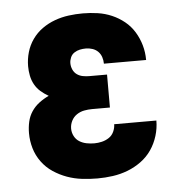

<svg xmlns="http://www.w3.org/2000/svg" viewBox="-44 -570 588 621"><g transform="rotate(-5 250.0 -260.0)"><path d="M248 8Q223 8 198 5Q173 2 149.5 -6.5Q126 -15 105 -29Q84 -43 69 -63.5Q54 -84 47 -108Q40 -132 40 -157Q40 -176 44 -194Q48 -212 58 -227Q68 -242 82.5 -253Q97 -264 114 -272Q100 -280 88.5 -290Q77 -300 69.5 -313.5Q62 -327 59 -342.5Q56 -358 56 -373Q56 -396 62.5 -418.5Q69 -441 82.5 -460Q96 -479 115 -492.5Q134 -506 156 -514Q178 -522 201 -525Q224 -528 247 -528Q271 -528 295 -524.5Q319 -521 341 -511.5Q363 -502 381.5 -487Q400 -472 412.5 -451.5Q425 -431 431.5 -408Q438 -385 438 -361V-360H301Q301 -371 297.5 -381.5Q294 -392 286.5 -399.5Q279 -407 268.5 -410.5Q258 -414 247 -414Q237 -414 227.5 -412Q218 -410 209.5 -404.5Q201 -399 197 -389.5Q193 -380 193 -371Q193 -360 197.5 -350Q202 -340 210.5 -334Q219 -328 229.5 -326Q240 -324 250 -324H308V-217H250Q237 -217 224 -214.5Q211 -212 200 -204.5Q189 -197 183 -185Q177 -173 177 -160Q177 -147 183 -135.5Q189 -124 199.5 -117.5Q210 -111 222.5 -108.5Q235 -106 248 -106Q260 -106 272.5 -109Q285 -112 295.5 -119Q306 -126 311.5 -138Q317 -150 317 -162H454Q454 -137 446.5 -112.5Q439 -88 425 -67.5Q411 -47 390.5 -32Q370 -17 346.5 -8Q323 1 298 4.5Q273 8 248 8Z"/></g></svg>

Font: Iosevka SS18 Heavy
Style: Regular
Weight: 900
Monospace: yes
Designer: Belleve Invis
Foundry: Belleve Invis
Version: Version 25.1.1; ttfautohint (v1.8.4)